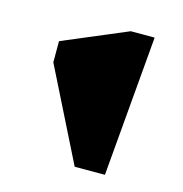

<svg xmlns="http://www.w3.org/2000/svg" viewBox="-72 -853 527 552"><g transform="rotate(15 191.5 -577.0)"><path d="M197 -368 60 -642V-705L252 -786H323L287 -368Z"/></g></svg>

Font: Inknut Antiqua ExtraBold
Style: Regular
Weight: 800
Designer: Claus Eggers Sørensen
Foundry: Claus Eggers Sørensen
Version: Version 1.003; ttfautohint (v1.8.2) -l 8 -r 50 -G 200 -x 14 